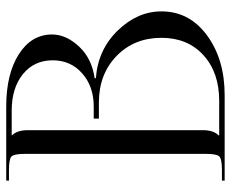

<svg xmlns="http://www.w3.org/2000/svg" viewBox="-84 -676 759 632"><g transform="rotate(-90 296.0 -359.5)"><path d="M167 -18H281Q374 -18 431 -70Q488 -122 488 -208Q488 -298 428 -356Q368 -414 275 -414H222V-431H262Q328 -431 371 -469Q414 -507 414 -566Q414 -627 368.5 -664Q323 -701 248 -701H167V-700Q184 -683 184 -648V-71Q184 -37 167 -20ZM18 0V-9H53Q89 -9 97.5 -17.5Q106 -26 106 -62V-657Q106 -693 97.5 -701.5Q89 -710 53 -710H18V-719H262Q369 -719 434 -677.5Q499 -636 499 -568Q499 -522 459.5 -479.5Q420 -437 355 -428V-424Q449 -417 512 -352Q575 -287 575 -208Q575 -116 496 -58Q417 0 299 0Z"/></g></svg>

Font: FoglihtenNo06
Style: Regular
Weight: 500
Designer: gluk (gluksza@wp.pl)
Foundry: gluk (gluksza@wp.pl)
Version: Version 0.76